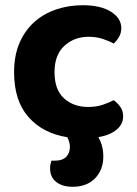

<svg xmlns="http://www.w3.org/2000/svg" viewBox="-20 -516 527 736"><path d="M319 -375Q265 -375 227 -340.5Q189 -306 189 -239Q189 -172 225.5 -139Q262 -106 318 -106Q350 -106 374.5 -114.5Q399 -123 416 -132Q433 -119 442.5 -104.5Q452 -90 452 -69Q452 -40 427 -19Q402 2 357 10Q376 42 376 84Q376 135 344.5 167.5Q313 200 258 200Q219 200 195.5 181.5Q172 163 172 129Q172 115 177 100H188Q220 100 234 85Q248 70 248 47Q248 39 245.5 29Q243 19 238 10Q144 -5 89 -67.5Q34 -130 34 -239Q34 -304 55 -352Q76 -400 112 -432Q148 -464 196 -480Q244 -496 297 -496Q366 -496 405.5 -471Q445 -446 445 -408Q445 -390 436.5 -375Q428 -360 416 -349Q398 -359 373.5 -367Q349 -375 319 -375Z"/></svg>

Font: Baloo Bhaina 2
Style: Bold
Weight: 700
Designer: Yesha Goshar, Manish Minz, Shuchita Grover and Ek Type
Foundry: Ek Type
Version: Version 1.640;hotconv 1.0.111;makeotfexe 2.5.65597; ttfautoh